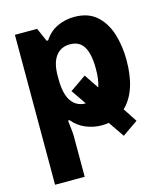

<svg xmlns="http://www.w3.org/2000/svg" viewBox="-118 -648 835 976"><g transform="rotate(-15 300.0 -159.5)"><path d="M50 240V-549H167L198 -478H206Q233 -520 275 -539.5Q317 -559 364 -559Q437 -559 481 -520Q525 -481 545 -417Q565 -353 565 -278Q565 -116 486 -40L534 33L452 90L395 7Q377 10 357 10Q316 10 275.5 -6.5Q235 -23 206 -58H198Q201 -34 203.5 -10Q206 14 206 25V240ZM308 -119 254 -198 339 -257 390 -181Q403 -217 403 -277Q403 -352 380.5 -391Q358 -430 307 -430Q259 -430 232.5 -394.5Q206 -359 206 -291V-276Q206 -195 233 -157Q260 -119 308 -119Z"/></g></svg>

Font: Noto Sans Mono ExtraBold
Style: Regular
Weight: 800
Designer: Monotype Design Team
Foundry: Monotype Imaging Inc.
Version: Version 2.014